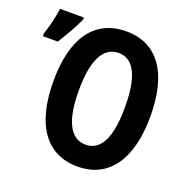

<svg xmlns="http://www.w3.org/2000/svg" viewBox="-217 -847 958 980"><g transform="rotate(20 262.0 -357.0)"><path d="M306 10C474 10 569 -122 569 -358C569 -594 475 -724 307 -724C136 -724 42 -595 42 -359C42 -121 136 10 306 10ZM-87 -555H-6C30 -613 58 -662 77 -704V-716H-52C-60 -661 -73 -611 -87 -570ZM306 -109C223 -109 180 -195 180 -358C180 -521 223 -607 307 -607C389 -607 431 -524 431 -358C431 -191 389 -109 306 -109Z"/></g></svg>

Font: Kathrein 77 Bold Condensed
Style: Regular
Weight: 700
Width: 3
Designer: Lazydogs Typefoundry, based on Open Sans by Ascender Corporation
Foundry: Lazydogs Typefoundry
Version: Version 1.003;PS 001.003;hotconv 1.0.88;makeotf.lib2.5.64775